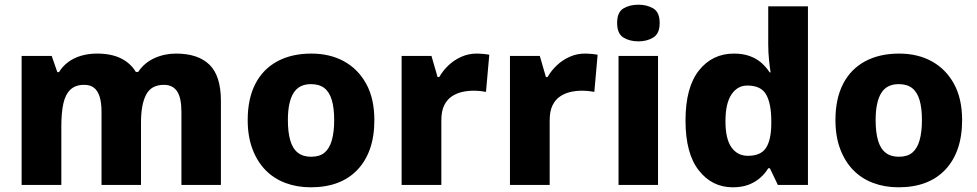

<svg xmlns="http://www.w3.org/2000/svg" viewBox="-20 -787 4158 817"><path d="M729 -559Q823 -559 871.5 -511.5Q920 -464 920 -358V0H752V-311Q752 -371 733.5 -398.5Q715 -426 677 -426Q624 -426 602 -384.5Q580 -343 580 -266V0H412V-311Q412 -350 404 -375.5Q396 -401 380 -413.5Q364 -426 338 -426Q301 -426 279.5 -405.5Q258 -385 249.5 -346Q241 -307 241 -250V0H72V-549H200L224 -480H231Q247 -506 271 -523.5Q295 -541 326 -550Q357 -559 393 -559Q453 -559 494 -539Q535 -519 558 -481H568Q594 -520 637 -539.5Q680 -559 729 -559Z M1573 -276Q1573 -207 1554.5 -154Q1536 -101 1500.5 -64Q1465 -27 1415.5 -8.5Q1366 10 1302 10Q1244 10 1194.5 -8.5Q1145 -27 1109.5 -63.5Q1074 -100 1054 -153.5Q1034 -207 1034 -276Q1034 -367 1066.5 -430Q1099 -493 1160 -526Q1221 -559 1305 -559Q1384 -559 1444 -526Q1504 -493 1538.5 -430Q1573 -367 1573 -276ZM1205 -276Q1205 -225 1215 -190Q1225 -155 1247 -137.5Q1269 -120 1304 -120Q1340 -120 1361 -137.5Q1382 -155 1392 -190Q1402 -225 1402 -276Q1402 -327 1392 -361Q1382 -395 1360.5 -412Q1339 -429 1303 -429Q1252 -429 1228.5 -390.5Q1205 -352 1205 -276Z M2008 -559Q2021 -559 2037 -557.5Q2053 -556 2062 -554L2048 -396Q2039 -398 2025 -399.5Q2011 -401 1994 -401Q1970 -401 1946 -395.5Q1922 -390 1902 -376.5Q1882 -363 1870 -338.5Q1858 -314 1858 -275V0H1689V-549H1816L1842 -459H1849Q1865 -487 1889 -509.5Q1913 -532 1943.5 -545.5Q1974 -559 2008 -559Z M2469 -559Q2482 -559 2498 -557.5Q2514 -556 2523 -554L2509 -396Q2500 -398 2486 -399.5Q2472 -401 2455 -401Q2431 -401 2407 -395.5Q2383 -390 2363 -376.5Q2343 -363 2331 -338.5Q2319 -314 2319 -275V0H2150V-549H2277L2303 -459H2310Q2326 -487 2350 -509.5Q2374 -532 2404.5 -545.5Q2435 -559 2469 -559Z M2780 -549V0H2612V-549ZM2697 -767Q2733 -767 2760 -751Q2787 -735 2787 -689Q2787 -644 2760 -627.5Q2733 -611 2697 -611Q2659 -611 2632.5 -627.5Q2606 -644 2606 -689Q2606 -735 2632.5 -751Q2659 -767 2697 -767Z M3098 10Q3010 10 2953.5 -62Q2897 -134 2897 -274Q2897 -415 2954 -487Q3011 -559 3103 -559Q3141 -559 3170 -548.5Q3199 -538 3219.5 -520Q3240 -502 3255 -479H3259Q3256 -497 3252.5 -530.5Q3249 -564 3249 -597V-760H3418V0H3290L3256 -71H3249Q3236 -49 3215 -30.5Q3194 -12 3165.5 -1Q3137 10 3098 10ZM3162 -124Q3217 -124 3239 -157Q3261 -190 3262 -257V-272Q3262 -345 3240.5 -384Q3219 -423 3160 -423Q3118 -423 3092.5 -385Q3067 -347 3067 -271Q3067 -196 3092.5 -160Q3118 -124 3162 -124Z M4074 -276Q4074 -207 4055.5 -154Q4037 -101 4001.5 -64Q3966 -27 3916.5 -8.5Q3867 10 3803 10Q3745 10 3695.5 -8.5Q3646 -27 3610.5 -63.5Q3575 -100 3555 -153.5Q3535 -207 3535 -276Q3535 -367 3567.5 -430Q3600 -493 3661 -526Q3722 -559 3806 -559Q3885 -559 3945 -526Q4005 -493 4039.5 -430Q4074 -367 4074 -276ZM3706 -276Q3706 -225 3716 -190Q3726 -155 3748 -137.5Q3770 -120 3805 -120Q3841 -120 3862 -137.5Q3883 -155 3893 -190Q3903 -225 3903 -276Q3903 -327 3893 -361Q3883 -395 3861.5 -412Q3840 -429 3804 -429Q3753 -429 3729.5 -390.5Q3706 -352 3706 -276Z"/></svg>

Font: Noto Sans Hebrew ExtraBold
Style: Regular
Weight: 800
Designer: Monotype Design Team
Foundry: Monotype Imaging Inc.
Version: Version 2.003